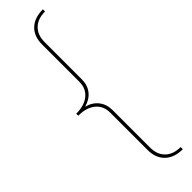

<svg xmlns="http://www.w3.org/2000/svg" viewBox="-312 -727 883 883"><g transform="rotate(-45 129.5 -285.0)"><path d="M239 170Q184 170 153 140Q122 110 122 58V-185Q122 -229 91.5 -254Q61 -279 8 -279V-292Q61 -292 91.5 -317Q122 -342 122 -386V-628Q122 -681 153 -710.5Q184 -740 239 -740V-726Q192 -726 165 -700Q138 -674 138 -628V-386Q138 -348 117.5 -322Q97 -296 60 -286Q97 -276 117.5 -249.5Q138 -223 138 -185V58Q138 104 165 130Q192 156 239 156Z"/></g></svg>

Font: Kantumruy Pro Thin
Style: Regular
Weight: 250
Version: Version 1.002